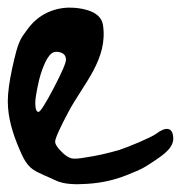

<svg xmlns="http://www.w3.org/2000/svg" viewBox="-35 -464 467 495"><path d="M368.5 -119.7C357.1 -110.5 295.2 -84.7 273.4 -77.7C241.6 -68.4 212.2 -61.8 185 -58C168 -54.9 156.2 -54.1 149.6 -55.7C143 -57.2 135.4 -61.8 126.9 -69.6C113.7 -82 107.2 -91.7 107.2 -98.7C107.2 -107.2 118.8 -133.1 142 -176.6C180.4 -248.1 243.8 -311.5 230.5 -399.5C225.5 -432.8 185.1 -441.6 157.1 -443.9C117.5 -447.1 77.9 -433.9 49.8 -405.1C40 -395 31.9 -383.4 23.8 -371.8C9.4 -351.2 2.6 -314.1 -3.3 -289.3C-11 -253.6 -14.9 -224.8 -14.9 -202.7C-14.9 -159.3 -1.2 -116.8 15.6 -78.1C23.8 -58.9 33 -38.8 50.2 -27C66.2 -16.2 88.8 -8.6 106.3 0.2C131.2 12.6 162.1 11.5 189.1 10C225.7 7.9 259.9 0.3 291.7 -12.5C291.7 -12.5 310.8 -20.1 314.9 -22C328.1 -27.4 340.9 -34.4 353.3 -42.9C373.2 -56.6 412 -77.9 411.7 -106.5C411.4 -137.6 391.5 -137.3 368.5 -119.7ZM64.2 -175.4C60.3 -175.4 57.7 -179.4 56.6 -187.6C55.5 -195.7 55.8 -205.8 57.8 -217.8C59.7 -229.8 62.2 -242.4 65.3 -255.6C68.4 -268.7 72.5 -281.5 77.6 -293.9C82.6 -306.3 87.8 -315.6 93.3 -321.8C99.5 -329.5 108 -332.1 118.8 -329.4C129.7 -326.7 135.1 -320.2 135.1 -310.2C135.1 -301.7 124.5 -277.1 103.2 -236.4C81.8 -195.7 68.8 -175.4 64.2 -175.4Z"/></svg>

Font: Beth Ellen
Style: Regular
Weight: 400
Version: Version 1.015;Fontself Maker 2.1.2